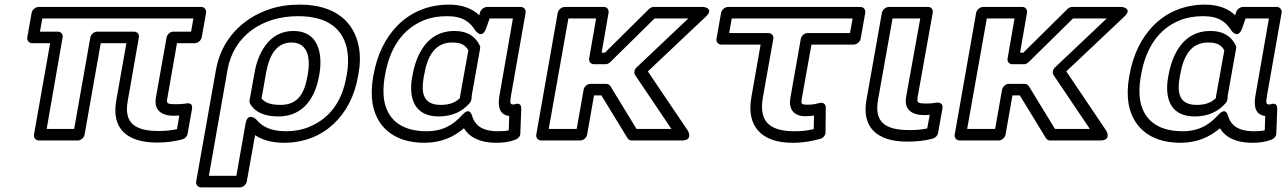

<svg xmlns="http://www.w3.org/2000/svg" viewBox="-20 -583 5568 831"><path d="M667 -16C553 -16 517 -59 533 -147L581 -421C584 -436 572 -446 561 -446H400C385 -446 373 -432 371 -421L301 -25H182L251 -421C254 -436 242 -446 231 -446H153L163 -503H817L807 -446H730C715 -446 703 -432 701 -421L655 -162C645 -108 677 -82 732 -82C740 -82 748 -83 756 -83L746 -24C721 -19 698 -16 667 -16ZM659 34C702 34 736 29 770 20C781 17 790 7 792 -4L811 -111C816 -141 791 -136 785 -135C775 -133 758 -132 741 -132C700 -132 700 -136 705 -162L746 -396H823C834 -396 850 -406 853 -421L872 -528C874 -539 866 -553 851 -553H147C136 -553 120 -543 117 -528L98 -421C96 -410 104 -396 119 -396H197L127 0C125 11 133 25 148 25H317C328 25 343 15 346 0L416 -396H527L483 -147C462 -29 527 34 659 34Z M1270 -513C1408 -513 1468 -450 1483 -364C1488 -333 1488 -298 1481 -260L1479 -250C1460 -141 1404 -68 1316 -33C1287 -21 1254 -15 1218 -15C1150 -15 1114 -36 1088 -67C1088 -67 1052 -99 1043 -49L1003 178H884L965 -282C991 -427 1113 -513 1270 -513ZM1529 -250 1531 -260C1539 -303 1540 -343 1533 -380C1514 -485 1434 -563 1278 -563C1231 -563 1187 -557 1146 -543C1029 -504 938 -412 915 -282L829 203C827 214 835 228 850 228H1019C1030 228 1045 218 1048 203L1084 2C1114 22 1155 35 1209 35C1386 35 1501 -90 1529 -250ZM1250 -449C1140 -449 1095 -345 1082 -270L1060 -148C1059 -143 1061 -137 1063 -133C1084 -97 1126 -79 1185 -79C1297 -79 1345 -167 1360 -250L1362 -260C1378 -352 1358 -449 1250 -449ZM1194 -129C1149 -129 1125 -140 1112 -157L1132 -270C1145 -342 1176 -399 1241 -399C1259 -399 1272 -395 1282 -389C1314 -369 1323 -324 1312 -260L1310 -250C1297 -177 1268 -129 1194 -129Z M1915 -513C1984 -513 2015 -487 2038 -450C2038 -450 2066 -411 2084 -460L2099 -503H2200L2142 -171C2137 -142 2131 -87 2184 -81L2182 -19C2168 -16 2155 -15 2135 -15C2065 -15 2035 -42 2023 -82C2023 -82 2015 -123 1981 -86C1944 -45 1900 -15 1826 -15C1706 -15 1654 -76 1642 -153C1638 -182 1639 -214 1645 -250L1647 -260C1667 -376 1723 -458 1814 -495C1843 -507 1877 -513 1915 -513ZM1597 -260 1595 -250C1588 -210 1587 -172 1592 -138C1607 -42 1677 35 1817 35C1889 35 1944 10 1988 -28C2012 12 2059 35 2127 35C2159 35 2184 32 2212 21C2222 17 2232 7 2232 -5L2236 -111C2237 -143 2212 -133 2205 -131H2201C2188 -131 2186 -136 2192 -171L2255 -528C2257 -539 2249 -553 2234 -553H2088C2078 -553 2064 -545 2059 -533L2054 -517C2026 -544 1984 -563 1924 -563C1739 -563 1626 -427 1597 -260ZM2056 -387C2039 -422 2007 -449 1946 -449C1827 -449 1781 -343 1766 -260L1764 -250C1749 -167 1767 -79 1879 -79C1938 -79 1982 -101 2013 -137C2017 -141 2019 -147 2020 -151C2022 -161 2021 -167 2022 -171L2058 -373C2059 -378 2058 -384 2056 -387ZM2007 -365 1972 -171C1971 -166 1971 -163 1971 -159C1954 -142 1930 -129 1888 -129C1814 -129 1801 -176 1814 -250L1816 -260C1830 -340 1862 -399 1937 -399C1979 -399 1995 -386 2007 -365Z M2604 -220H2535C2520 -220 2508 -206 2506 -195L2476 -25H2355L2440 -503H2560L2530 -330C2527 -315 2539 -305 2550 -305H2601C2608 -305 2616 -309 2621 -314L2813 -503H2959L2735 -291C2725 -282 2723 -267 2729 -258L2886 -25H2735L2622 -210C2618 -216 2612 -220 2604 -220ZM2583 -170 2696 15C2700 21 2706 25 2714 25H2931C2981 25 2958 -16 2958 -16L2784 -274L3035 -511C3074 -548 3024 -553 3024 -553H2810C2803 -553 2795 -550 2789 -544L2598 -355H2584L2614 -528C2616 -539 2609 -553 2594 -553H2424C2413 -553 2397 -543 2394 -528L2301 0C2299 11 2307 25 2322 25H2492C2503 25 2518 15 2521 0L2551 -170Z M3418 -15C3302 -15 3265 -65 3282 -162L3327 -415C3330 -430 3317 -440 3306 -440H3136L3147 -503H3670L3659 -440H3475C3460 -440 3448 -426 3446 -415L3401 -160C3393 -117 3410 -80 3465 -80C3480 -80 3493 -81 3503 -83L3502 -24C3476 -18 3451 -15 3418 -15ZM3410 35C3458 35 3494 28 3530 18C3542 15 3553 3 3553 -10L3554 -117C3554 -138 3537 -140 3526 -137C3505 -132 3499 -130 3474 -130C3447 -130 3446 -134 3451 -160L3492 -390H3675C3686 -390 3702 -400 3705 -415L3725 -528C3727 -539 3719 -553 3704 -553H3131C3120 -553 3104 -543 3101 -528L3081 -415C3079 -404 3087 -390 3102 -390H3272L3232 -162C3210 -39 3273 35 3410 35Z M3915 -20C3802 -20 3765 -62 3780 -150L3843 -503H3963L3902 -165C3892 -111 3924 -85 3979 -85C3987 -85 3998 -85 4004 -86L3993 -27C3969 -22 3946 -20 3915 -20ZM3906 30C3948 30 3983 26 4017 17C4028 14 4038 4 4040 -7L4059 -114C4063 -136 4045 -140 4035 -139L4013 -136C4006 -135 3998 -135 3988 -135C3949 -135 3948 -140 3952 -165L4017 -528C4019 -542 4011 -553 3997 -553H3827C3816 -553 3800 -543 3797 -528L3730 -150C3709 -33 3775 30 3906 30Z M4415 -220H4346C4331 -220 4319 -206 4317 -195L4287 -25H4166L4251 -503H4371L4341 -330C4338 -315 4350 -305 4361 -305H4412C4419 -305 4427 -309 4432 -314L4624 -503H4770L4546 -291C4536 -282 4534 -267 4540 -258L4697 -25H4546L4433 -210C4429 -216 4423 -220 4415 -220ZM4394 -170 4507 15C4511 21 4517 25 4525 25H4742C4792 25 4769 -16 4769 -16L4595 -274L4846 -511C4885 -548 4835 -553 4835 -553H4621C4614 -553 4606 -550 4600 -544L4409 -355H4395L4425 -528C4427 -539 4420 -553 4405 -553H4235C4224 -553 4208 -543 4205 -528L4112 0C4110 11 4118 25 4133 25H4303C4314 25 4329 15 4332 0L4362 -170Z M5187 -513C5256 -513 5287 -487 5310 -450C5310 -450 5338 -411 5356 -460L5371 -503H5472L5414 -171C5409 -142 5403 -87 5456 -81L5454 -19C5440 -16 5427 -15 5407 -15C5337 -15 5307 -42 5295 -82C5295 -82 5287 -123 5253 -86C5216 -45 5172 -15 5098 -15C4978 -15 4926 -76 4914 -153C4910 -182 4911 -214 4917 -250L4919 -260C4939 -376 4995 -458 5086 -495C5115 -507 5149 -513 5187 -513ZM4869 -260 4867 -250C4860 -210 4859 -172 4864 -138C4879 -42 4949 35 5089 35C5161 35 5216 10 5260 -28C5284 12 5331 35 5399 35C5431 35 5456 32 5484 21C5494 17 5504 7 5504 -5L5508 -111C5509 -143 5484 -133 5477 -131H5473C5460 -131 5458 -136 5464 -171L5527 -528C5529 -539 5521 -553 5506 -553H5360C5350 -553 5336 -545 5331 -533L5326 -517C5298 -544 5256 -563 5196 -563C5011 -563 4898 -427 4869 -260ZM5328 -387C5311 -422 5279 -449 5218 -449C5099 -449 5053 -343 5038 -260L5036 -250C5021 -167 5039 -79 5151 -79C5210 -79 5254 -101 5285 -137C5289 -141 5291 -147 5292 -151C5294 -161 5293 -167 5294 -171L5330 -373C5331 -378 5330 -384 5328 -387ZM5279 -365 5244 -171C5243 -166 5243 -163 5243 -159C5226 -142 5202 -129 5160 -129C5086 -129 5073 -176 5086 -250L5088 -260C5102 -340 5134 -399 5209 -399C5251 -399 5267 -386 5279 -365Z"/></svg>

Font: Asimov
Style: XWidOuIt
Weight: 500
Designer: Google
Version: Version 2.000980; 2014